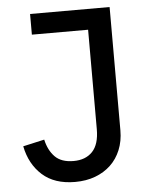

<svg xmlns="http://www.w3.org/2000/svg" viewBox="-52 -741 622 796"><g transform="rotate(-5 259.5 -343.0)"><path d="M434 -698V-185Q434 -140 419 -103.5Q404 -67 377 -41.5Q350 -16 312.5 -2Q275 12 229 12Q143 12 92.5 -33.5Q42 -79 27 -154L116 -174Q126 -129 152.5 -102Q179 -75 230 -75Q280 -75 308.5 -105Q337 -135 337 -198V-612H103V-698Z"/></g></svg>

Font: IBM Plex Sans Devanagari Text
Style: Regular
Weight: 450
Designer: Mike Abbink, Paul van der Laan, Pieter van Rosmalen, Erin McLaughlin
Foundry: Bold Monday
Version: Version 1.1